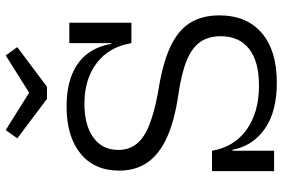

<svg xmlns="http://www.w3.org/2000/svg" viewBox="-186 -840 1036 705"><g transform="rotate(-90 332.5 -488.0)"><path d="M381.5 10Q275 10 212 -33.8Q149 -77.5 134.5 -153H117L131 -228Q145 -146.5 208.5 -101Q272 -55.5 370.5 -55.5Q458.5 -55.5 505 -91.8Q551.5 -128 551.5 -196Q551.5 -241 530.5 -271.2Q509.5 -301.5 462.8 -320.8Q416 -340 338 -351.5Q241.5 -365.5 179.8 -393.5Q118 -421.5 88 -465Q58 -508.5 58 -568.5Q58 -660 120.8 -711Q183.5 -762 293.5 -762Q362.5 -762 410.8 -742.2Q459 -722.5 487 -685.5Q515 -648.5 523.5 -597.5H540.5L526 -524Q513 -605 453.8 -650.8Q394.5 -696.5 303.5 -696.5Q225 -696.5 179.5 -663.8Q134 -631 134 -572Q134 -533.5 155.5 -505.8Q177 -478 224.5 -458.8Q272 -439.5 349.5 -425.5Q449.5 -410 510.5 -382Q571.5 -354 599.8 -309.8Q628 -265.5 628 -201Q628 -101 563.5 -45.5Q499 10 381.5 10ZM56 0V-228H131V0ZM526 -524V-752H601V-524ZM366 -834 511.5 -943 481 -985.5 344 -899.5 207 -985.5 176.5 -943 321.5 -834Z"/></g></svg>

Font: Hepta Slab
Style: Regular
Weight: 400
Designer: Michael LaGattuta
Foundry: Michael LaGattuta
Version: Version 1.100